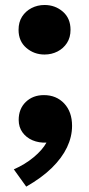

<svg xmlns="http://www.w3.org/2000/svg" viewBox="-20 -550 348 750"><path d="M154 -337Q113 -337 82.8 -363Q52.5 -389 52.5 -433.5Q52.5 -463.5 66.2 -485Q80 -506.5 103.2 -518.5Q126.5 -530.5 154 -530.5Q195.5 -530.5 225.5 -504.5Q255.5 -478.5 255.5 -433.5Q255.5 -403.5 241.5 -382Q227.5 -360.5 204.5 -348.8Q181.5 -337 154 -337ZM82.5 179 34 111.5Q77.5 92.5 111.8 64Q146 35.5 161.5 7Q132 8.5 107.2 -2Q82.5 -12.5 67.8 -33Q53 -53.5 53 -81.5Q53 -125 80.8 -151.8Q108.5 -178.5 151.5 -178.5Q200 -178.5 230.8 -145.8Q261.5 -113 261.5 -58.5Q261.5 -16 241.8 25.5Q222 67 182.5 105.8Q143 144.5 82.5 179Z"/></svg>

Font: Geologica Cursive
Style: Bold
Weight: 700
Designer: Sindre Bremnes, Frode Helland
Foundry: Monokrom Skriftforlag AS
Version: Version 1.010;gftools[0.9.28]